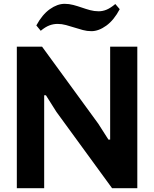

<svg xmlns="http://www.w3.org/2000/svg" viewBox="-20 -984 806 1004"><path d="M170 -851Q201 -908 240.5 -936Q280 -964 318 -964Q341 -964 363.5 -958Q386 -952 407.5 -944.5Q429 -937 451 -931Q473 -925 496 -925Q517 -925 537.5 -933.5Q558 -942 583 -963L606 -936Q576 -879 536 -850Q496 -821 458 -821Q435 -821 413 -827Q391 -833 369 -840Q347 -847 325 -853Q303 -859 281 -859Q259 -859 238 -851Q217 -843 193 -823ZM68 -740H200L494 -337L547 -254H556V-740H698V0H566L275 -399L220 -486H211V0H68Z"/></svg>

Font: Encode Sans Narrow
Style: Bold
Weight: 700
Designer: Pablo Impallari, Andres Torresi
Foundry: Pablo Impallari, Andres Torresi
Version: Version 1.000; ttfautohint (v1.00) -l 8 -r 50 -G 200 -x 14 -